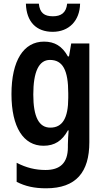

<svg xmlns="http://www.w3.org/2000/svg" viewBox="-20 -778 568 1038"><path d="M413 -758H343C338 -708 309 -690 266 -690C220 -690 195 -708 190 -758H120C123 -660 176 -606 265 -606C352 -606 411 -665 413 -758ZM218 -553C108 -553 42 -451 42 -269C42 -90 107 10 215 10C276 10 316 -17 347 -73H351C349 -48 347 -16 347 4V18C347 104 304 141 226 141C172 141 122 129 70 102V205C116 229 166 240 229 240C392 240 463 152 463 -9V-543H365L353 -473H347C316 -529 275 -553 218 -553ZM250 -454C319 -454 349 -399 349 -274V-249C349 -140 318 -88 252 -88C191 -88 160 -145 160 -267C160 -390 190 -454 250 -454Z"/></svg>

Font: Noto Sans Lao Condensed SemiBold
Style: Regular
Weight: 600
Width: 3
Designer: Monotype Design Team
Foundry: Monotype Imaging Inc.
Version: Version 2.003